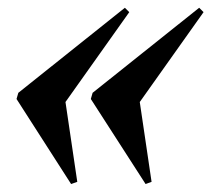

<svg xmlns="http://www.w3.org/2000/svg" viewBox="-20 -492 531 482"><path d="M137.5 -282.5 174 -35.5 158.5 -30 21.5 -243.5 26 -259 293.5 -472.5 304.5 -461.5 112.5 -191ZM324 -282.5 360.5 -35.5 345.5 -30 208 -243.5 212.5 -259 480 -472.5 491 -461.5 299 -191Z"/></svg>

Font: Newsreader 60pt
Style: Bold Italic
Weight: 700
Italic angle: -17°
Designer: Hugues Gentile
Foundry: Production Type
Version: Version 1.003